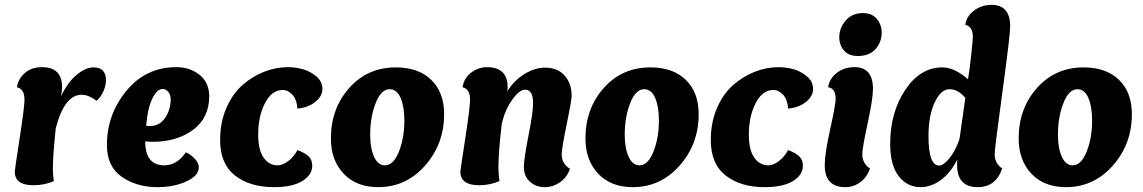

<svg xmlns="http://www.w3.org/2000/svg" viewBox="-20 -762 4714 792"><path d="M210 -233Q198 -120 198 -63Q198 -45 202 -15Q165 2 117 2Q41 2 41 -54Q41 -62 61 -191.5Q81 -321 81 -351Q81 -395 50 -402Q54 -435 81.5 -460Q109 -485 153 -485Q236 -485 236 -403Q236 -389 232 -366Q261 -425 297.5 -454.5Q334 -484 366 -484Q417 -484 417 -431Q417 -408 406 -384Q395 -360 378 -346Q347 -371 316 -371Q246 -371 210 -233Z M598 -242Q638 -242 661 -275.5Q684 -309 684 -353Q684 -371 674 -383Q664 -395 651 -395Q627 -395 607.5 -353.5Q588 -312 583 -243Q588 -242 598 -242ZM747 -134Q769 -123 784.5 -106Q800 -89 800 -72Q800 -37 748.5 -13.5Q697 10 630 10Q544 10 482.5 -32.5Q421 -75 421 -164Q421 -290 501.5 -387.5Q582 -485 707 -485Q764 -485 803.5 -453Q843 -421 843 -365Q843 -276 776.5 -226.5Q710 -177 609 -177Q597 -177 579 -179Q579 -80 658 -80Q710 -80 747 -134Z M1207 -314Q1204 -353 1185.5 -372Q1167 -391 1147 -391Q1101 -391 1073 -336.5Q1045 -282 1045 -207Q1045 -143 1067.5 -111.5Q1090 -80 1125 -80Q1146 -80 1169 -97.5Q1192 -115 1207 -143Q1239 -131 1253.5 -116.5Q1268 -102 1268 -78Q1268 -41 1227.5 -15.5Q1187 10 1110 10Q1011 10 949.5 -38Q888 -86 888 -184Q888 -257 913.5 -316Q939 -375 980 -411Q1021 -447 1069.5 -466Q1118 -485 1168 -485Q1197 -485 1227.5 -477Q1258 -469 1284 -447.5Q1310 -426 1310 -395Q1310 -365 1280.5 -341.5Q1251 -318 1207 -314Z M1587 -394Q1552 -394 1529.5 -336.5Q1507 -279 1507 -206Q1507 -151 1523 -115.5Q1539 -80 1568 -80Q1603 -80 1625.5 -136.5Q1648 -193 1648 -265Q1648 -322 1632.5 -358Q1617 -394 1587 -394ZM1540 10Q1450 10 1397.5 -45.5Q1345 -101 1345 -191Q1345 -314 1420.5 -399Q1496 -484 1613 -484Q1706 -484 1759 -432.5Q1812 -381 1812 -291Q1812 -168 1733.5 -79Q1655 10 1540 10Z M2050 -253Q2036 -135 2036 -72Q2036 -49 2040 -15Q2002 2 1956 2Q1879 2 1879 -54Q1879 -59 1899 -189.5Q1919 -320 1919 -351Q1919 -395 1888 -402Q1894 -440 1923.5 -462.5Q1953 -485 1989 -485Q2074 -485 2074 -402Q2074 -400 2073.5 -394.5Q2073 -389 2073 -386Q2103 -433 2145.5 -458Q2188 -483 2227 -483Q2280 -483 2309 -450.5Q2338 -418 2338 -366Q2338 -348 2317.5 -248.5Q2297 -149 2297 -126Q2297 -86 2331 -66Q2319 -30 2290 -10Q2261 10 2227 10Q2191 10 2166 -12.5Q2141 -35 2141 -74Q2141 -106 2160 -202.5Q2179 -299 2179 -336Q2179 -392 2146 -392Q2122 -392 2092.5 -350Q2063 -308 2050 -253Z M2637 -394Q2602 -394 2579.5 -336.5Q2557 -279 2557 -206Q2557 -151 2573 -115.5Q2589 -80 2618 -80Q2653 -80 2675.5 -136.5Q2698 -193 2698 -265Q2698 -322 2682.5 -358Q2667 -394 2637 -394ZM2590 10Q2500 10 2447.5 -45.5Q2395 -101 2395 -191Q2395 -314 2470.5 -399Q2546 -484 2663 -484Q2756 -484 2809 -432.5Q2862 -381 2862 -291Q2862 -168 2783.5 -79Q2705 10 2590 10Z M3231 -314Q3228 -353 3209.5 -372Q3191 -391 3171 -391Q3125 -391 3097 -336.5Q3069 -282 3069 -207Q3069 -143 3091.5 -111.5Q3114 -80 3149 -80Q3170 -80 3193 -97.5Q3216 -115 3231 -143Q3263 -131 3277.5 -116.5Q3292 -102 3292 -78Q3292 -41 3251.5 -15.5Q3211 10 3134 10Q3035 10 2973.5 -38Q2912 -86 2912 -184Q2912 -257 2937.5 -316Q2963 -375 3004 -411Q3045 -447 3093.5 -466Q3142 -485 3192 -485Q3221 -485 3251.5 -477Q3282 -469 3308 -447.5Q3334 -426 3334 -395Q3334 -365 3304.5 -341.5Q3275 -318 3231 -314Z M3505 -485Q3581 -485 3581 -395Q3581 -355 3559 -253Q3537 -151 3537 -127Q3537 -87 3569 -67Q3555 -29 3527.5 -9.5Q3500 10 3467 10Q3382 10 3382 -81Q3382 -128 3404.5 -229Q3427 -330 3427 -355Q3427 -398 3396 -402Q3401 -437 3431.5 -461Q3462 -485 3505 -485ZM3519 -531Q3481 -531 3461.5 -553.5Q3442 -576 3442 -608Q3442 -647 3468.5 -677.5Q3495 -708 3540 -708Q3577 -708 3597 -684Q3617 -660 3617 -627Q3617 -588 3591.5 -559.5Q3566 -531 3519 -531Z M3938 -189 3962 -358Q3932 -394 3897 -394Q3861 -394 3835.5 -339.5Q3810 -285 3810 -201Q3810 -79 3854 -79Q3872 -79 3897 -110Q3922 -141 3938 -189ZM3973 -435Q3980 -475 3986.5 -537Q3993 -599 3993 -610Q3993 -653 3962 -659Q3966 -694 3997.5 -718Q4029 -742 4070 -742Q4147 -742 4147 -653Q4147 -618 4115 -383Q4083 -148 4083 -126Q4083 -88 4114 -67Q4088 10 4013 10Q3928 10 3928 -82Q3928 -97 3929 -104Q3901 -49 3861 -19.5Q3821 10 3778 10Q3722 10 3687 -35.5Q3652 -81 3652 -168Q3652 -298 3714 -391Q3776 -484 3867 -484Q3917 -484 3973 -435Z M4424 -394Q4389 -394 4366.5 -336.5Q4344 -279 4344 -206Q4344 -151 4360 -115.5Q4376 -80 4405 -80Q4440 -80 4462.5 -136.5Q4485 -193 4485 -265Q4485 -322 4469.5 -358Q4454 -394 4424 -394ZM4377 10Q4287 10 4234.5 -45.5Q4182 -101 4182 -191Q4182 -314 4257.5 -399Q4333 -484 4450 -484Q4543 -484 4596 -432.5Q4649 -381 4649 -291Q4649 -168 4570.5 -79Q4492 10 4377 10Z"/></svg>

Font: Overlock Black
Style: Italic
Weight: 900
Designer: Dario Muhafara
Foundry: Dario Manuel Muhafara
Version: Version 1.002